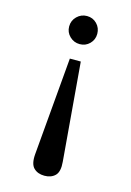

<svg xmlns="http://www.w3.org/2000/svg" viewBox="-109 -550 556 812"><g transform="rotate(15 169.0 -144.5)"><path d="M230 -432.1Q230 -406.7 212.4 -388.9Q194.8 -371.1 168.9 -371.1Q143.6 -371.1 125.2 -388.9Q106.9 -406.7 106.9 -432.1Q106.9 -458 125.2 -476.1Q143.6 -494.1 168.9 -494.1Q194.8 -494.1 212.4 -476.1Q230 -458 230 -432.1ZM229 127.9Q232.9 170.9 215.6 188Q198.2 205.1 168.9 205.1Q139.6 205.1 122.1 188Q104.5 170.9 107.9 127.9L145 -301.3H192.9Z"/></g></svg>

Font: Charis
Style: Regular
Weight: 400
Designer: Walt Agee, Miriam Martin, Annie Olsen, Victor Gaultney, Lorna Priest, Alan Ward, Bob Hallissy, Martin Hosken, Sharon Cor
Foundry: SIL Global
Version: Version 7.000